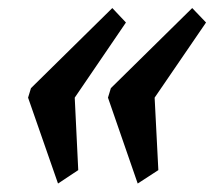

<svg xmlns="http://www.w3.org/2000/svg" viewBox="-20 -468 528 465"><path d="M313.5 -23.5 241.5 -231.5 248.5 -254.5 445.5 -448.5 479 -413.5 354.5 -231.5 363.5 -56ZM120.5 -23.5 48 -231.5 55 -254.5 252 -448.5 285 -413.5 161 -231.5 169.5 -56Z"/></svg>

Font: Libre Caslon Condensed
Style: Italic
Weight: 400
Italic angle: -22.583°
Designer: Pablo Impallari, Rodrigo Fuenzalida, Katja Schimmel, Ertekin Erdin
Foundry: Pablo Impallari, Rodrigo Fuenzalida
Version: Version 2.000;gftools[0.9.33]